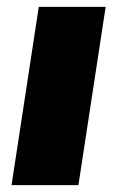

<svg xmlns="http://www.w3.org/2000/svg" viewBox="-20 -537 340 557"><path d="M13.5 0 92.5 -517H286.5L207.5 0Z"/></svg>

Font: Public Sans Thin Black
Style: Italic
Weight: 900
Italic angle: -8°
Version: Version 2.001